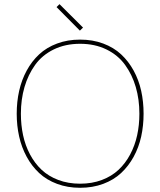

<svg xmlns="http://www.w3.org/2000/svg" viewBox="-20 -890 768 920"><path d="M265.1 -870.1 377.9 -757.8 362.8 -743.2 251 -856ZM363.8 9.8Q303.7 9.8 253.4 -9Q203.1 -27.8 167.7 -60.8Q132.3 -93.8 107.9 -138.7Q83.5 -183.6 71.8 -235.6Q60.1 -287.6 60.1 -345.2Q60.1 -402.8 71.8 -454.8Q83.5 -506.8 107.9 -551.8Q132.3 -596.7 167.7 -629.6Q203.1 -662.6 253.4 -681.4Q303.7 -700.2 363.8 -700.2Q424.3 -700.2 474.6 -681.4Q524.9 -662.6 560.3 -629.6Q595.7 -596.7 620.4 -551.8Q645 -506.8 656.5 -454.8Q668 -402.8 668 -345.2Q668 -287.6 656.5 -235.6Q645 -183.6 620.4 -138.7Q595.7 -93.8 560.3 -60.8Q524.9 -27.8 474.6 -9Q424.3 9.8 363.8 9.8ZM647.9 -345.2Q647.9 -413.6 630.6 -472.9Q613.3 -532.2 579.3 -579.1Q545.4 -626 490 -653.1Q434.6 -680.2 363.8 -680.2Q293 -680.2 237.5 -653.1Q182.1 -626 148.4 -579.1Q114.7 -532.2 97.4 -472.9Q80.1 -413.6 80.1 -345.2Q80.1 -291 90.6 -241.9Q101.1 -192.9 123.8 -150.1Q146.5 -107.4 179.4 -76.4Q212.4 -45.4 259.5 -27.6Q306.6 -9.8 363.8 -9.8Q420.9 -9.8 468 -27.6Q515.1 -45.4 548.1 -76.4Q581.1 -107.4 603.8 -150.1Q626.5 -192.9 637.2 -241.9Q647.9 -291 647.9 -345.2Z"/></svg>

Font: Genome Thin
Style: Regular
Weight: 250
Designer: Alfredo Marco Pradil
Version: Version 1.001